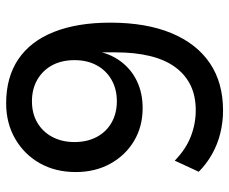

<svg xmlns="http://www.w3.org/2000/svg" viewBox="-82 -672 763 640"><g transform="rotate(-90 300.0 -352.5)"><path d="M251 9Q213 9 176 0Q139 -9 106 -27.5Q73 -46 47 -72L84 -152Q122 -115 164.5 -98.5Q207 -82 252 -82Q299 -82 334.5 -99Q370 -116 395 -149.5Q420 -183 432.5 -233.5Q445 -284 445 -349V-418H450Q442 -369 415.5 -333Q389 -297 349 -278Q309 -259 259 -259Q198 -259 150 -287.5Q102 -316 74 -366.5Q46 -417 46 -482Q46 -550 75.5 -602Q105 -654 157 -684Q209 -714 275 -714Q362 -714 422 -673.5Q482 -633 513 -555Q544 -477 544 -367Q544 -247 509 -163Q474 -79 409 -35Q344 9 251 9ZM282 -345Q323 -345 354 -363Q385 -381 402 -412.5Q419 -444 419 -486Q419 -529 402 -560.5Q385 -592 354 -610Q323 -628 282 -628Q241 -628 210.5 -610Q180 -592 163 -560Q146 -528 146 -486Q146 -444 163 -412Q180 -380 211 -362.5Q242 -345 282 -345Z"/></g></svg>

Font: NunitoSans_10ptSemiBold
Style: Regular
Weight: 600
Designer: Vernon Adams
Foundry: Vernon Adams
Version: Version 3.101;gftools[0.9.27]